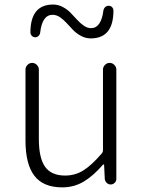

<svg xmlns="http://www.w3.org/2000/svg" viewBox="-20 -809 630 842"><path d="M252.9 12.7Q169.9 12.7 130.9 -38.1Q91.8 -88.9 91.8 -192.4V-503.9Q91.8 -515.6 100.6 -524.4Q109.4 -533.2 121.1 -533.2Q132.8 -533.2 141.6 -524.4Q150.4 -515.6 150.4 -503.9V-199.2Q150.4 -116.2 177.7 -77.6Q205.1 -39.1 265.6 -39.1Q309.6 -39.1 346.2 -62Q382.8 -85 427.7 -137.7Q431.6 -142.6 431.6 -150.4V-503.9Q431.6 -515.6 440.4 -524.4Q449.2 -533.2 460.9 -533.2Q472.7 -533.2 481.4 -524.4Q490.2 -515.6 490.2 -503.9V-24.4Q490.2 -14.6 482.9 -7.3Q475.6 0 465.3 0Q455.1 0 447.8 -7.3Q440.4 -14.6 439.5 -24.4L436.5 -86.9Q435.5 -87.9 434.1 -87.9Q432.6 -87.9 431.6 -86.9Q389.6 -38.1 347.2 -12.7Q304.7 12.7 252.9 12.7ZM377.9 -640.6Q355.5 -640.6 335.4 -651.4Q315.4 -662.1 300.8 -677.2Q286.1 -692.4 272.5 -707.5Q258.8 -722.7 243.2 -733.4Q227.5 -744.1 210.9 -744.1Q165 -744.1 156.2 -666Q155.3 -657.2 148.4 -650.9Q141.6 -644.5 132.8 -645.5Q124 -646.5 118.2 -653.3Q113.3 -659.2 113.3 -666Q113.3 -789.1 212.9 -789.1Q235.4 -789.1 255.4 -778.3Q275.4 -767.6 290 -752.4Q304.7 -737.3 318.4 -722.2Q332 -707 347.7 -696.3Q363.3 -685.5 378.9 -685.5Q423.8 -685.5 433.6 -763.7Q435.5 -772.5 441.9 -778.3Q448.2 -784.2 457.5 -783.7Q466.8 -783.2 472.7 -776.4Q477.5 -770.5 477.5 -762.7Q477.5 -640.6 377.9 -640.6Z"/></svg>

Font: irohamaru Light
Style: Regular
Weight: 200
Designer: [Source Han Sans]
Ryoko NISHIZUKA  (kana & ideographs); Paul D. Hunt (Latin, Greek & Cyrillic); Wenlong ZHANG  (bopomofo
Version: Version 1.01